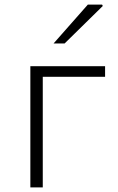

<svg xmlns="http://www.w3.org/2000/svg" viewBox="-20 -815 513 835"><path d="M112 -527H437V-481H166V0H112ZM362 -795H424L427 -789L261 -626H213Z"/></svg>

Font: Nebula Sans Light
Style: Regular
Weight: 300
Designer: Paul D. Hunt for Adobe (as Source Sans)
Foundry: Nebula Entertainment & Broadcasting LLC
Version: Version 1.010